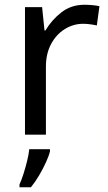

<svg xmlns="http://www.w3.org/2000/svg" viewBox="-20 -566 453 807"><path d="M335 -546Q350 -546 367.5 -544.5Q385 -543 398 -540L387 -459Q374 -462 358.5 -464Q343 -466 329 -466Q288 -466 252 -443.5Q216 -421 194.5 -380.5Q173 -340 173 -286V0H85V-536H157L167 -438H171Q197 -482 238 -514Q279 -546 335 -546ZM190 70Q186 88 173.5 115.5Q161 143 144.5 171Q128 199 110 221H62V209Q70 192 78.5 165.5Q87 139 94 110.5Q101 82 103 61H190Z"/></svg>

Font: Noto Sans Tifinagh Ahaggar
Style: Regular
Weight: 400
Designer: JamraPatel
Foundry: JamraPatel LLC
Version: Version 2.006; ttfautohint (v1.8.4.7-5d5b)